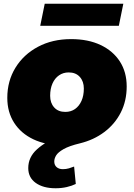

<svg xmlns="http://www.w3.org/2000/svg" viewBox="-20 -766 716 1026"><path d="M277 240Q211 240 171 211.5Q131 183 131 132Q131 74 177.5 32Q224 -10 296 -37L364 7Q352 8 339.5 9Q327 10 315 10Q225 10 158.5 -21.5Q92 -53 55.5 -110Q19 -167 19 -243Q19 -333 62.5 -404Q106 -475 183 -516Q260 -557 360 -557Q451 -557 517.5 -525.5Q584 -494 620.5 -437.5Q657 -381 657 -304Q657 -227 625.5 -165Q594 -103 537.5 -60.5Q481 -18 407 0Q349 14 319.5 31Q290 48 280 64.5Q270 81 270 97Q270 116 282.5 127Q295 138 316 138Q333 138 348.5 133.5Q364 129 376 124L385 217Q365 227 337 233.5Q309 240 277 240ZM329 -168Q359 -168 381 -183.5Q403 -199 415.5 -227Q428 -255 428 -293Q428 -331 406.5 -355Q385 -379 347 -379Q318 -379 295.5 -363.5Q273 -348 260.5 -320Q248 -292 248 -254Q248 -216 269.5 -192Q291 -168 329 -168ZM195 -628 219 -746H639L615 -628Z"/></svg>

Font: Montserrat Thin Black
Style: Italic
Weight: 900
Italic angle: -11.3°
Version: Version 9.000